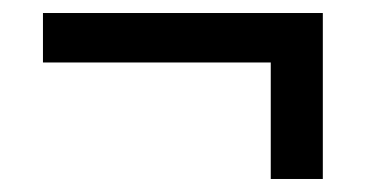

<svg xmlns="http://www.w3.org/2000/svg" viewBox="-20 -426 562 295"><path d="M396 -151V-330H46V-406H476V-151Z"/></svg>

Font: Cabin VF Beta
Style: Regular
Weight: 400
Designer: Pablo Impallari
Foundry: Pablo Impallari. http://www.impallari.com Igino Marini. http://www.ikern.com
Version: Version 2.200